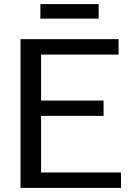

<svg xmlns="http://www.w3.org/2000/svg" viewBox="-20 -916 638 936"><path d="M460.9 -825.2H176.8V-896H460.9ZM569.8 0H80.1V-725.1H558.1V-649.9H180.2V-425.8H484.9V-351.1H180.2V-75.2H569.8Z"/></svg>

Font: Aurulent Sans
Style: Regular
Weight: 400
Version: Version 2007.05.04